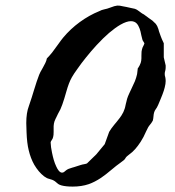

<svg xmlns="http://www.w3.org/2000/svg" viewBox="-20 -671 631 692"><path d="M138.7 -35.6Q118.7 -51.3 103.5 -77.1Q90.3 -100.6 83.5 -129.4Q77.1 -154.8 75.7 -194.3Q74.7 -213.9 74.7 -227.5Q74.7 -264.6 84 -288.6Q86.9 -296.4 94.7 -320.8Q99.1 -335.4 101.6 -343.3Q113.3 -381.8 121.1 -401.4Q125 -411.1 131.3 -421.4Q132.8 -424.3 134.8 -427.7Q140.6 -438 143.1 -443.4Q147.5 -452.1 148.9 -460.4Q158.2 -469.7 168 -481.9Q172.9 -488.3 180.2 -498.5Q186 -506.3 189.9 -511.7Q198.7 -524.4 207.5 -535.2Q233.9 -566.9 267.8 -591.6Q301.8 -616.2 336.9 -630.4Q343.3 -632.8 346.7 -634.8Q350.1 -636.2 355.5 -637.2Q366.2 -639.2 378.4 -644Q393.1 -649.9 402.8 -650.9Q410.6 -651.4 424.8 -647.9Q427.7 -647.5 435.1 -646Q445.8 -643.6 452.6 -642.1Q462.4 -640.1 466.3 -639.2Q472.7 -637.2 481.4 -630.4Q485.4 -627.4 489.3 -624.5Q491.2 -623 493.7 -621.6Q496.1 -620.6 498.8 -618.9Q501.5 -617.2 502.9 -615.7Q505.9 -613.8 507.8 -612.3Q510.7 -609.9 515.6 -606.4Q523.4 -601.1 529.3 -596.7Q536.6 -590.3 541.5 -585Q546.9 -578.6 550.8 -566.4Q552.2 -561.5 553.2 -557.6Q556.2 -548.3 559.1 -541Q560.5 -537.1 563.5 -529.8Q565.9 -524.9 570.3 -515.1V-464.4L577.1 -435.1V-428.2Q577.1 -421.9 575.7 -416.5Q573.7 -410.6 573.7 -404.5Q573.7 -398.4 575.7 -392.6Q577.1 -386.7 577.1 -378.9Q577.1 -369.1 573.7 -356Q571.3 -345.7 565.9 -331.5Q562.5 -322.8 559.1 -314.5Q552.7 -299.8 550.3 -293.5Q545.4 -282.2 541 -276.9Q537.6 -272.5 535.6 -266.1Q533.7 -259.8 533.2 -252Q532.7 -244.1 530.8 -236.3Q525.4 -226.6 520 -220.7Q514.2 -214.4 506.3 -196.8Q497.6 -176.3 486.8 -159.7Q466.8 -128.9 446.3 -114.7Q435.1 -106.9 431.6 -100.1Q429.7 -95.2 414.1 -84.5Q399.4 -74.2 382.3 -59.6Q360.4 -41 343.8 -29.8Q320.8 -14.6 299.8 -7.3Q273.9 1.5 242.2 1.5Q229 1.5 220.2 0.5Q199.2 -1.5 189.9 -7.8Q187.5 -9.3 185.1 -11.7Q182.6 -13.7 181.2 -15.1Q177.2 -18.6 172.4 -21Q168 -23.4 161.6 -24.9Q158.7 -25.9 157.2 -26.4Q149.4 -27.8 138.7 -35.6ZM162.6 -156.2Q162.6 -150.4 164.1 -139.6Q165.5 -130.4 167.5 -120.6Q170.4 -106.4 173.8 -94.7Q177.7 -81.5 182.6 -71.3Q187 -61.5 191.4 -56.2Q197.3 -48.8 203.6 -48.8Q207 -48.8 210.4 -50.8Q212.9 -52.2 215.8 -55.2Q217.8 -56.6 218.8 -57.6Q222.7 -60.5 227.5 -62.5Q229 -63 240.7 -66.9Q244.1 -67.9 246.1 -68.4Q260.7 -73.2 270.5 -76.2Q275.4 -77.6 277.3 -78.1Q279.3 -78.6 282.7 -79.1Q291 -80.6 293.5 -82L327.1 -114.7L357.4 -151.4L373.5 -195.8Q379.9 -207 391.6 -221.2Q396.5 -226.6 400.9 -232.4Q412.1 -246.1 417.5 -254.4Q425.8 -267.1 429.2 -278.8Q429.7 -280.8 430.7 -283.7Q432.1 -290 433.6 -296.9Q434.6 -300.8 435.5 -304.2Q436.5 -310.1 438 -314.5Q440.4 -322.8 446.8 -336.4Q450.7 -345.2 454.6 -353Q461.9 -367.7 466.3 -378.4Q471.2 -391.1 474.1 -403.8L476.6 -424.8Q478 -425.8 480 -429.7Q481.4 -431.6 482.9 -434.6Q484.9 -438.5 486.3 -442.4Q487.3 -444.3 487.8 -446.8Q489.3 -451.7 489.7 -460.9Q489.7 -465.3 489.7 -469.7Q489.7 -479 490.2 -484.9Q491.2 -492.2 493.7 -499.5Q493.7 -499.5 493.7 -499.5Q495.6 -504.4 497.6 -507.3Q498.5 -509.3 499.5 -511.7Q500.5 -514.2 500.5 -515.1L493.7 -526.4Q491.2 -534.7 489.3 -543.9Q486.8 -558.1 483.4 -567.4Q479 -579.6 472.7 -586.4Q464.8 -594.7 451.7 -594.7Q436.5 -594.7 414.1 -582Q395.5 -571.3 373 -552.2Q352.1 -534.2 328.1 -508.3Q309.6 -488.3 290 -463.9Q273.4 -443.4 259.8 -423.8Q245.6 -404.3 238.8 -392.1Q228 -373 219.2 -341.3Q214.8 -325.2 211.9 -316.4Q204.6 -292.5 197.8 -277.3Q195.8 -273.9 188.5 -259.8Q187 -256.8 186 -254.4Q179.2 -241.2 176.3 -233.4Q173.8 -225.6 173.3 -216.3Q173.3 -213.4 173.3 -208V-195.8Q173.3 -189.5 172.9 -185.1Q171.9 -176.3 169.4 -170.9Q168.5 -169.4 167 -167Q162.6 -160.6 162.6 -158.2Z"/></svg>

Font: IM FELL English
Style: Italic
Weight: 400
Italic angle: -18°
Designer: Igino Marini
Foundry: Igino Marini
Version: 3.00